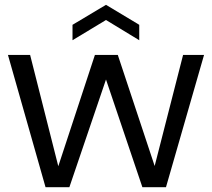

<svg xmlns="http://www.w3.org/2000/svg" viewBox="-20 -777 879 797"><path d="M13 0ZM13 0ZM669 0H571L420 -447L268 0H169L13 -549H105L222 -87L374 -549H469L622 -88L740 -549H827ZM558 -610 420 -694 281 -610V-674L420 -757L558 -674Z"/></svg>

Font: Ulagadi Sans
Style: Regular
Weight: 400
Designer: Ninad Kale (Devanagari), Jonny Pinhorn (Latin)
Foundry: Indian Type Foundry
Version: Version 3.01;March 29, 2020;FontCreator 12.0.0.2522 64-bit; 